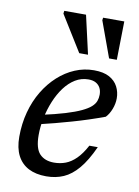

<svg xmlns="http://www.w3.org/2000/svg" viewBox="-81 -744 585 808"><g transform="rotate(10 212.0 -339.5)"><path d="M278.5 -422.5Q248 -422.5 222.2 -406.8Q196.5 -391 176.2 -363.8Q156 -336.5 141.8 -302Q127.5 -267.5 119.8 -229.8Q112 -192 112 -156Q112 -98.5 134 -75.5Q156 -52.5 195.5 -52.5Q221.5 -52.5 244.8 -61.2Q268 -70 289.2 -91Q310.5 -112 330 -148.5H366Q338.5 -88 309.2 -53.5Q280 -19 246.8 -4.5Q213.5 10 173 10Q128.5 10 97.2 -6.2Q66 -22.5 49.5 -54.5Q33 -86.5 33 -134.5Q33 -190.5 46.5 -240.5Q60 -290.5 84.5 -331.2Q109 -372 142 -402Q175 -432 213.8 -448.2Q252.5 -464.5 294.5 -464.5Q335.5 -464.5 360.5 -450.8Q385.5 -437 397.2 -414.2Q409 -391.5 409 -364.5Q409 -341.5 400 -318.2Q391 -295 377 -280.5Q343 -268 308.8 -256.8Q274.5 -245.5 240 -235.8Q205.5 -226 171.5 -217Q137.5 -208 105 -200.5L107 -241Q167 -254 208 -266.5Q249 -279 274.2 -291Q299.5 -303 312.8 -315Q326 -327 330.8 -340Q335.5 -353 335.5 -367Q335.5 -384 329 -396.2Q322.5 -408.5 310 -415.5Q297.5 -422.5 278.5 -422.5ZM258 -524.5H220.5L126 -677L127.5 -689H220.5ZM381 -524.5H348L292 -678L293.5 -689H384Z"/></g></svg>

Font: Newsreader
Style: Italic
Weight: 400
Italic angle: -17°
Designer: Hugues Gentile
Foundry: Production Type
Version: Version 1.003